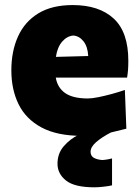

<svg xmlns="http://www.w3.org/2000/svg" viewBox="-20 -536 566 778"><path d="M312.5 14.5Q211.5 14.5 148.2 -19.5Q85 -53.5 55.5 -113.2Q26 -173 26 -251Q26 -328.5 53 -388.2Q80 -448 135.2 -481.8Q190.5 -515.5 274.5 -515.5Q381.5 -515.5 440.8 -460.8Q500 -406 500 -289.5Q500 -268.5 498.8 -252.8Q497.5 -237 495 -221.5H206Q213 -180.5 244.2 -158.8Q275.5 -137 336 -137Q352.5 -137 378.5 -142.2Q404.5 -147.5 433 -155.2Q461.5 -163 486 -171.5L492 -14.5Q460 -6.5 416.2 4Q372.5 14.5 312.5 14.5ZM276.5 -392Q251 -389.5 231.8 -367.2Q212.5 -345 206.5 -305.5L337.5 -309Q335.5 -347 318.2 -368.8Q301 -390.5 276.5 -392ZM362.5 223Q282 223 247.5 195.5Q213 168 213 127.5Q213 85.5 238.8 56Q264.5 26.5 299 10V-25.5L393 -37.5L431 0Q393 19.5 370 39.5Q347 59.5 347 79Q347 95 359.2 102.8Q371.5 110.5 394.5 112.5Q408 111.5 418 109.5Q428 107.5 434 106V215Q422 218 400.2 220.5Q378.5 223 362.5 223Z"/></svg>

Font: Commissioner Flair ExtraBold
Style: Regular
Weight: 800
Designer: Kostas Bartsokas
Foundry: Kostas Bartsokas
Version: Version 1.000; ttfautohint (v1.8.3)